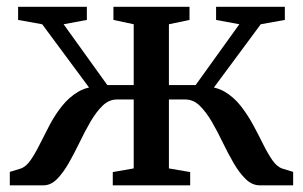

<svg xmlns="http://www.w3.org/2000/svg" viewBox="-20 -558 912 578"><path d="M9.5 0V-40.5L42 -50.5Q58.5 -56 72.2 -76Q86 -96 100 -124.2Q114 -152.5 130 -182.8Q146 -213 167 -239.2Q188 -265.5 215.5 -281.8Q243 -298 279.5 -297.5L275.5 -257.5L107 -485L34.5 -498V-537.5H241.5V-498L171.5 -485L303 -302H382.5V-485L321.5 -498V-537.5H550.5V-498L488.5 -485V-302H569L700.5 -485L630.5 -498V-537.5H837.5V-498L765 -485L596.5 -257.5L592.5 -297.5Q629 -298 656.5 -281.8Q684 -265.5 704.8 -239Q725.5 -212.5 741.8 -182.5Q758 -152.5 772 -124.2Q786 -96 799.8 -76Q813.5 -56 830 -50.5L862.5 -40.5V0H762.5Q739 0 719.8 -18.8Q700.5 -37.5 683.5 -66.8Q666.5 -96 650.5 -129.2Q634.5 -162.5 617.5 -191.8Q600.5 -221 581.2 -239.8Q562 -258.5 538 -258.5H488.5V-51L552.5 -40V0H319.5V-40L382.5 -51V-258.5H332Q308 -258.5 288.8 -239.8Q269.5 -221 252.5 -191.8Q235.5 -162.5 219.5 -129.2Q203.5 -96 186.8 -66.8Q170 -37.5 151.5 -18.8Q133 0 110 0Z"/></svg>

Font: Merriweather 60pt Medium
Style: Regular
Weight: 500
Version: Version 2.100